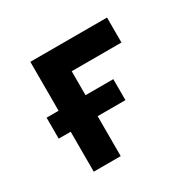

<svg xmlns="http://www.w3.org/2000/svg" viewBox="-122 -675 831 813"><g transform="rotate(-30 293.0 -268.5)"><path d="M117.2 0V-195.3H58.6V-297.9H117.2V-537.1H492.2V-415H249V-297.9H384.8V-195.3H249V0Z"/></g></svg>

Font: Consola Mono
Style: Bold
Weight: 700
Monospace: yes
Designer: Wojciech Kalinowski "wmk69" (wmk69@o2.pl)
Foundry: Wojciech Kalinowski "wmk69" (wmk69@o2.pl)
Version: Version 2.1.0